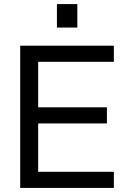

<svg xmlns="http://www.w3.org/2000/svg" viewBox="-20 -921 625 941"><path d="M79 -697H538V-618H167V-395H504V-316H167V-79H538V0H79ZM259 -901H359V-786H259Z"/></svg>

Font: HK Grotesk
Style: Regular
Weight: 400
Designer: Alfredo Marco Pradil
Foundry: Hanken Design Co.
Version: Version 3.001